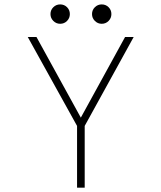

<svg xmlns="http://www.w3.org/2000/svg" viewBox="-20 -872 750 892"><path d="M338 0V-287L109 -700H149.5L355.5 -325.5L561 -700H601L373.5 -287V0ZM259.5 -761.5Q241 -761.5 227.8 -774.8Q214.5 -788 214.5 -806.5Q214.5 -825.5 227.8 -838.5Q241 -851.5 259.5 -851.5Q278.5 -851.5 291.5 -838.5Q304.5 -825.5 304.5 -806.5Q304.5 -788 291.5 -774.8Q278.5 -761.5 259.5 -761.5ZM452.5 -761.5Q434 -761.5 420.8 -774.8Q407.5 -788 407.5 -806.5Q407.5 -825.5 420.8 -838.5Q434 -851.5 452.5 -851.5Q471.5 -851.5 484.5 -838.5Q497.5 -825.5 497.5 -806.5Q497.5 -788 484.5 -774.8Q471.5 -761.5 452.5 -761.5Z"/></svg>

Font: League Mono Thin
Style: Regular
Weight: 100
Width: 6
Designer: Tyler Finck
Foundry: The League of Moveable Type / Tyler Finck
Version: Version 2.300;RELEASE